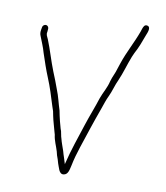

<svg xmlns="http://www.w3.org/2000/svg" viewBox="-80 -743 720 831"><g transform="rotate(10 280.5 -327.0)"><path d="M53 -590 51 -579C49 -568.3 49.7 -559.3 53 -552C61.5 -529.3 72.2 -506.4 79 -481C90.8 -445.5 102.2 -411.2 116 -378C131.5 -340.8 143.2 -302.6 156 -261L163 -240C164.3 -235.3 165.7 -228.7 167 -220C171.5 -197.5 178.8 -175.7 184 -155L188 -141C190.8 -115.8 202.6 -93.3 209 -71L213 -55C217.6 -44.3 220.5 -32.7 224 -21C230.7 -5.9 234.3 24.5 255.5 21.5C273.8 18.9 277.2 0 282 -21C287.8 -50.2 296.3 -80 305.5 -107.5C324.9 -165.7 345 -227.9 366 -285C373.5 -305.5 380.2 -328.5 389 -346C399.4 -366.8 407.7 -400.3 418 -421C433.4 -455.5 444.1 -496.3 458 -531L466 -549C480.4 -574.9 491.6 -605.5 502 -634C506.4 -645 518.3 -670.9 501.5 -675.5C488.3 -679.1 484.2 -667.4 481 -659L476 -644C457.5 -593.1 431.2 -546.7 414 -495L406 -471C399.7 -447.7 390.6 -434 384 -411C376.8 -379.8 362.1 -358.7 352 -330C339.7 -290.6 321 -244.7 308 -204C289.6 -146.3 268.6 -88.5 254 -27C254 -25.7 253.7 -24.3 253 -23C249.8 -35.9 243.6 -51.5 240 -64L236 -78C230.5 -94.6 223.5 -111.9 219 -130C215.3 -139.9 214.9 -150.8 212 -161C206 -175.9 205 -187 200 -202C196.4 -214 192.6 -236.4 190 -248C180.8 -275.6 174 -308.6 163 -335C154.9 -359.2 143.4 -386.5 134 -410C117.4 -451.5 103.5 -501.4 86.5 -543C82.1 -553.8 75.6 -560.4 79 -574L80 -586C80.7 -589.3 80 -592.7 78 -596C71.2 -607.3 54.9 -601.5 53 -590Z"/></g></svg>

Font: HoneyBee
Style: XLit
Weight: 200
Foundry: Cannot Into Space Fonts
Version: Version 0.89